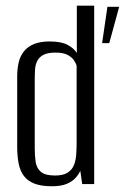

<svg xmlns="http://www.w3.org/2000/svg" viewBox="-20 -650 441 678"><path d="M163.1 7.7Q125.9 7.7 102.1 -1.4Q78.3 -10.5 64.6 -28.4Q51 -46.2 45.8 -72.7Q40.7 -99.1 40.7 -133.3V-379.6Q40.7 -407.3 46.1 -429.9Q51.5 -452.5 64.6 -468.8Q77.7 -485.2 99.8 -494.4Q122 -503.6 155.6 -503.6Q196.3 -503.6 218.6 -491.6Q240.9 -479.7 251.3 -462.8V-630H312.6V0H270.3L263.5 -47Q258.1 -34.3 246.7 -21.7Q235.2 -9 215.5 -0.7Q195.7 7.7 163.1 7.7ZM174.5 -30.2Q203.4 -30.2 219.2 -40.6Q235 -51 241.5 -68Q247.9 -85 249.2 -105.5Q250.6 -125.9 250.6 -145.6V-417.1Q248.5 -426.4 241 -437.3Q233.5 -448.3 218.2 -456.3Q203 -464.3 176.6 -464.3Q148.4 -464.3 133.3 -456.3Q118.2 -448.4 111.4 -434.6Q104.7 -420.8 103.7 -403.9Q102.7 -387 102.7 -368.7V-125Q102.7 -101.1 105.7 -79.2Q108.8 -57.2 123.8 -43.7Q138.9 -30.2 174.5 -30.2ZM340.6 -497.7 359.3 -625.9H400.8L365.8 -497.7Z"/></svg>

Font: Alumni Sans SC Thin
Style: Regular
Weight: 100
Designer: Robert E. Leuschke
Foundry: Robert E. Leuschke
Version: Version 1.018